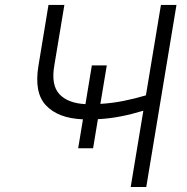

<svg xmlns="http://www.w3.org/2000/svg" viewBox="-20 -747 746 767"><path d="M133.9 -486.2 173.7 -727.3H237.2L197.1 -486.2Q183.2 -407 217.7 -370.4Q251.8 -334.5 321.4 -331L346.9 -485.8H406.6L381 -332Q428.6 -334.9 473.2 -343.8Q517.8 -352.6 562.9 -366.1L622.9 -727.3H685L564.3 0H502.1L552.6 -304.7Q528.8 -297.6 506.4 -291.9Q484 -286.2 462 -282Q440 -277.7 417.4 -274.9Q394.9 -272 371.1 -271L351.9 -154.8H292.3L311.4 -270.2Q259.9 -272.7 223.9 -286.6Q187.9 -300.4 163.4 -326.3Q115.4 -377.1 133.9 -486.2Z"/></svg>

Font: Inter P Light
Style: Italic
Weight: 300
Italic angle: 9.39999°
Designer: Rasmus Andersson
Foundry: rsms
Version: Version 3.018;git-588b23468